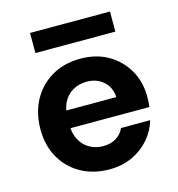

<svg xmlns="http://www.w3.org/2000/svg" viewBox="-104 -775 811 877"><g transform="rotate(-15 301.0 -336.0)"><path d="M308 12Q232 12 173.5 -20.5Q115 -53 82 -111Q49 -169 49 -245Q49 -323 81.5 -383Q114 -443 172.5 -477Q231 -511 308 -511Q383 -511 439 -478.5Q495 -446 527 -390.5Q559 -335 559 -264Q559 -254 558.5 -242Q558 -230 556 -216H146V-299H422Q419 -346 387.5 -374Q356 -402 309 -402Q274 -402 245 -386.5Q216 -371 199 -339.5Q182 -308 182 -260V-231Q182 -191 198 -161Q214 -131 242.5 -114.5Q271 -98 307 -98Q344 -98 369 -114Q394 -130 406 -157H544Q530 -109 497 -71Q464 -33 416 -10.5Q368 12 308 12ZM117 -589V-684H495V-589Z"/></g></svg>

Font: DM Sans 20pt
Style: Bold
Weight: 700
Version: Version 4.004;gftools[0.9.30]